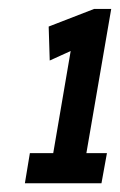

<svg xmlns="http://www.w3.org/2000/svg" viewBox="-20 -789 274 439"><path d="M36.9 -370 48.3 -438.8H101.7L141.6 -672.4L93.7 -650.6L91.3 -728.3L195.3 -768.6H234.3L177.5 -438.8H224.5L212 -370Z"/></svg>

Font: Georama
Style: Italic
Weight: 400
Width: 2
Italic angle: -9°
Designer: Jean-Baptiste Levee
Foundry: Production Type
Version: Version 1.000